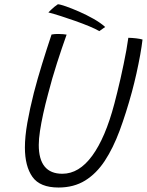

<svg xmlns="http://www.w3.org/2000/svg" viewBox="-20 -838 672 879"><path d="M248 20.5Q163 20.5 128.5 -28.2Q94 -77 94 -163Q94 -212.5 105.2 -276.2Q116.5 -340 135 -413Q151.5 -476.5 172.5 -544.5Q193.5 -612.5 216 -680Q223 -681.5 231.2 -682Q239.5 -682.5 247 -682.5Q259.5 -682.5 269.2 -681.5Q279 -680.5 285 -679.5Q264 -621 241 -549.5Q218 -478 200 -407.5Q187.5 -361.5 178 -318Q168.5 -274.5 163 -238Q157.5 -201.5 157.5 -174.5Q157.5 -42.5 265.5 -42.5Q342 -42.5 402.2 -125Q462.5 -207.5 503.5 -363Q509.5 -386.5 517 -416.2Q524.5 -446 531.8 -478.5Q539 -511 546 -544.2Q553 -577.5 558.5 -608.2Q564 -639 567.5 -665Q576 -665 585.2 -664.2Q594.5 -663.5 603.5 -662.5Q612.5 -661.5 620 -660Q627.5 -658.5 632.5 -657Q629 -626.5 621.8 -586.2Q614.5 -546 604.8 -502.2Q595 -458.5 584 -417.5Q557.5 -320.5 527.8 -240.2Q498 -160 459.8 -101.8Q421.5 -43.5 369.8 -11.5Q318 20.5 248 20.5ZM245 -818.5Q255.5 -818 282 -808.8Q308.5 -799.5 342.2 -784.8Q376 -770 408.2 -751.8Q440.5 -733.5 461.5 -714.5L434.5 -695.5Q418 -705.5 389 -717.5Q360 -729.5 325.5 -741.8Q291 -754 258.2 -764.5Q225.5 -775 201.5 -781Q206.5 -786 213.8 -793.2Q221 -800.5 229.5 -807.2Q238 -814 245 -818.5Z"/></svg>

Font: Grandstander Thin ExtraLight
Style: Italic
Weight: 250
Italic angle: -15°
Version: Version 1.200